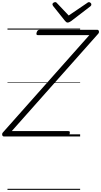

<svg xmlns="http://www.w3.org/2000/svg" viewBox="-70 -1277 946 1797"><path d="M-35 0Q-42 0 -46 -6Q-50 -12 -50 -20.5Q-50 -29 -44 -36L766 -948H285Q275 -948 272 -954Q269 -960 273 -973Q277 -986 283.5 -992Q290 -998 299 -998H841Q852 -998 855.5 -985Q859 -972 849 -961L40 -50H570Q581 -50 583 -44Q585 -38 582 -25Q579 -12 572.5 -6Q566 0 556 0ZM762 -1257Q771 -1257 778 -1250Q785 -1243 785 -1236Q785 -1230 783 -1226Q781 -1222 776 -1218L595 -1079Q585 -1073 578 -1069.5Q571 -1066 563 -1066Q556 -1066 550.5 -1070Q545 -1074 539 -1081L427 -1221Q424 -1226 422.5 -1230Q421 -1234 421 -1237Q421 -1246 430 -1251.5Q439 -1257 446 -1257Q453 -1257 456.5 -1254.5Q460 -1252 464 -1247L573 -1132L741 -1246Q749 -1252 753 -1254.5Q757 -1257 762 -1257ZM0 490H680V500H0ZM0 -20H680V0H0ZM0 -505H680V-500H0ZM0 -1010H680V-1000H0Z"/></svg>

Font: Playwrite RO Guides
Style: Regular
Weight: 400
Designer: Veronika Burian, José Scaglione
Foundry: TypeTogether
Version: Version 1.003